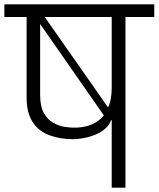

<svg xmlns="http://www.w3.org/2000/svg" viewBox="-56 -860 727 880"><path d="M456 0V-309H453Q443 -282 420 -265Q397 -248 370 -238.5Q343 -229 319 -225.5Q295 -222 281 -222Q219 -222 170.5 -240Q122 -258 94 -300Q66 -342 66 -413V-782H-36V-840H651V-782H519V0ZM128 -425Q128 -373 144.5 -343Q161 -313 186.5 -298Q212 -283 240.5 -278.5Q269 -274 293 -275Q331 -276 364 -289.5Q397 -303 420 -331L128 -750ZM149 -782 439 -368Q448 -385 452 -408Q456 -431 456 -458V-782Z"/></svg>

Font: Matangi
Style: Regular
Weight: 400
Designer: Prashant Pant
Foundry: The Graphic Ant
Version: Version 3.002